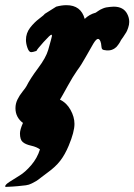

<svg xmlns="http://www.w3.org/2000/svg" viewBox="-36 -485 524 750"><path d="M198.2 -95.7Q223.6 -84 239.3 -56.2Q254.9 -28.3 254.9 -1Q254.9 30.3 232.4 84Q217.8 119.1 199.2 143.1Q180.7 167 149.4 189.5Q139.6 196.3 125.5 207.5Q111.3 218.8 105.5 222.2Q99.6 225.6 88.4 231.4Q77.1 237.3 64.9 238.8Q52.7 240.2 33.2 242.2Q13.7 244.1 -14.6 245.1Q-15.6 244.1 -15.6 242.2Q-15.6 236.3 1.5 225.1Q18.6 213.9 40.5 200.7Q62.5 187.5 85.9 160.2Q109.4 132.8 120.1 98.6Q107.4 88.9 85.4 84Q63.5 79.1 52.7 69.8Q42 60.5 42 36.1Q42 21.5 53.7 -4.9Q40 -14.6 32.2 -29.3Q24.4 -43.9 24.4 -62.5Q24.4 -80.1 32.2 -96.2Q40 -112.3 52.2 -127.4Q64.5 -142.6 67.4 -148.4Q82 -177.7 112.8 -218.8Q143.6 -259.8 152.3 -290Q167 -341.8 167 -344.7Q167 -348.6 165 -349.6Q160.2 -349.6 134.3 -320.8Q108.4 -292 106.4 -286.1Q91.8 -281.2 85.9 -281.2Q77.1 -281.2 71.3 -297.9Q65.4 -314.5 65.4 -329.1Q65.4 -355.5 81.5 -376.5Q97.7 -397.5 117.2 -412.1Q136.7 -426.8 138.7 -430.7L183.6 -459Q205.1 -464.8 223.6 -464.8Q280.3 -464.8 294.9 -411.1Q312.5 -428.7 337.9 -435.5Q339.8 -436.5 347.2 -441.9Q354.5 -447.3 366.2 -452.1Q377.9 -457 393.6 -458Q395.5 -458 400.4 -458.5Q405.3 -459 408.2 -459Q446.3 -459 460.9 -430.7Q468.8 -416 468.8 -399.4Q468.8 -388.7 464.8 -377Q460.9 -365.2 457.5 -359.4Q454.1 -353.5 445.8 -341.3Q437.5 -329.1 436.5 -328.1L434.6 -324.2Q432.6 -320.3 430.7 -317.4Q428.7 -314.5 425.3 -309.6Q421.9 -304.7 418.5 -301.3Q415 -297.9 410.2 -294.9Q405.3 -292 399.4 -290Q393.6 -288.1 386.7 -288.1H380.9Q367.2 -289.1 363.8 -292.5Q360.4 -295.9 359.9 -305.7Q359.4 -315.4 356.4 -323.2Q352.5 -333 346.7 -333Q339.8 -333 328.6 -314.5Q317.4 -295.9 299.3 -263.2Q281.2 -230.5 265.6 -210Q249 -186.5 227.5 -147.5Q206.1 -108.4 198.2 -95.7Z"/></svg>

Font: Essays1743
Style: BoldItalic
Weight: 700
Italic angle: -10°
Designer: Based on the typeface in a 1743 English translation of the essays of Montaigne.  PostScript/TrueType font designed by Jo
Version: Version 002.100